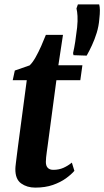

<svg xmlns="http://www.w3.org/2000/svg" viewBox="-20 -845 475 875"><path d="M197.5 -183.5Q195 -166 193.2 -152.5Q191.5 -139 190.2 -128Q189 -117 189 -107Q189 -89 197.8 -80Q206.5 -71 223 -71Q248.5 -71 269.2 -80.2Q290 -89.5 307.5 -104L319 -66.5Q305 -50 280.5 -32.2Q256 -14.5 221.2 -2.2Q186.5 10 140.5 10Q103 10 76.2 -9.2Q49.5 -28.5 50 -75Q50 -79 50.5 -85.2Q51 -91.5 52.5 -103Q54 -114.5 56.2 -132.8Q58.5 -151 62 -178.5L102 -479.5H38L47.5 -523.5L115 -547Q128 -559 141.8 -583.2Q155.5 -607.5 167.8 -635.2Q180 -663 189 -686H267L246 -547.5H355.5L346 -479.5H237ZM375 -591.5 315 -593.5 313 -603Q318.5 -626.5 322.8 -654.5Q327 -682.5 331.5 -720Q334.5 -750.5 333.2 -771.8Q332 -793 328.5 -806.5L335 -825H432Q435 -814 435.2 -798.8Q435.5 -783.5 432.5 -757Q430 -725.5 420.8 -695.5Q411.5 -665.5 399.2 -639Q387 -612.5 375 -591.5Z"/></svg>

Font: Merriweather 36pt
Style: Bold Italic
Weight: 700
Italic angle: -7.8°
Version: Version 2.101